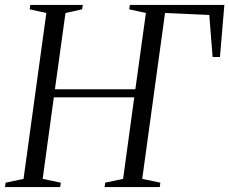

<svg xmlns="http://www.w3.org/2000/svg" viewBox="-28 -763 934 783"><path d="M-7.5 0 -5 -18 68 -33.5 161 -710 93 -725 95.5 -743H309.5L307 -725L239 -710L196 -399H524L567 -710L499 -725L501.5 -743H887L869 -530.5H839L825.5 -702L645 -710L552 -33.5L626 -18L623.5 0H398.5L401 -18L474 -33.5L519.5 -366H191.5L146 -33.5L220 -18L217.5 0Z"/></svg>

Font: Merriweather 144pt Light
Style: Italic
Weight: 300
Italic angle: -7.8°
Version: Version 2.101